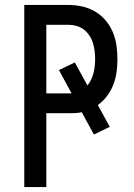

<svg xmlns="http://www.w3.org/2000/svg" viewBox="-20 -755 540 775"><path d="M78 0V-735H256Q283 -735 311 -729Q339 -723 363 -709Q387 -695 405.5 -673.5Q424 -652 435 -626Q446 -600 450 -572Q454 -544 454 -516Q454 -490 450.5 -464Q447 -438 437.5 -413.5Q428 -389 412.5 -368Q397 -347 375 -331L423 -243L359 -212L310 -302Q297 -299 283 -298.5Q269 -298 256 -298H167V0ZM269 -378 218 -472 282 -503 333 -410Q342 -421 348 -434Q354 -447 357.5 -460.5Q361 -474 362.5 -488Q364 -502 364 -516Q364 -533 362 -549.5Q360 -566 355 -582Q350 -598 340.5 -612Q331 -626 318 -636Q305 -646 288.5 -650.5Q272 -655 256 -655H167V-378Z"/></svg>

Font: Iosevka Custom Medium
Style: Regular
Weight: 500
Monospace: yes
Designer: Belleve Invis
Foundry: Belleve Invis
Version: Version 32.5.0; ttfautohint (v1.8.4)